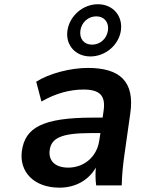

<svg xmlns="http://www.w3.org/2000/svg" viewBox="-20 -867 686 898"><path d="M258.3 10.7C334.5 10.7 395 -25.4 428.2 -83C425.8 -55.2 426.3 -27.3 429.7 0H549.3C550.3 -47.9 555.2 -96.2 562 -143.6L589.4 -336.9C610.8 -485.8 541 -549.3 391.1 -549.3C310.5 -549.3 210.9 -523.9 149.4 -484.9L173.8 -392.1C238.3 -429.7 306.2 -448.2 370.6 -448.2C444.8 -448.2 474.6 -421.4 464.8 -350.6L460 -316.9H415.5C177.2 -316.9 97.7 -269 82.5 -162.1C68.4 -64 138.2 10.7 258.3 10.7ZM402.8 -603C472.7 -603 535.6 -656.2 545.4 -724.1C555.2 -793 507.8 -847.2 438 -847.2C368.2 -847.2 305.7 -793.5 295.4 -724.1C285.6 -656.2 333 -603 402.8 -603ZM299.3 -83C237.8 -83 205.6 -115.2 212.4 -165C220.2 -219.7 262.7 -244.6 405.8 -244.6H449.7L444.3 -210C433.1 -131.3 370.6 -83 299.3 -83ZM410.6 -658.2C373 -658.2 350.6 -685.5 356 -724.1C361.3 -762.7 392.6 -790.5 430.2 -790.5C467.8 -790.5 490.2 -762.7 484.9 -724.1C479 -685.5 448.2 -658.2 410.6 -658.2Z"/></svg>

Font: Winston SemiBold
Style: Italic
Weight: 600
Italic angle: -8.13011°
Designer: Vernon Adams, Kim Jin-seong, David Berlow, Cristiano Sobral
Foundry: The Winston Project Authors
Version: Version 3.004